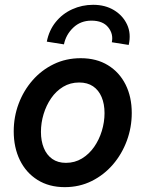

<svg xmlns="http://www.w3.org/2000/svg" viewBox="-20 -771 604 799"><path d="M249.5 7.8Q184.1 7.8 136.2 -22.2Q88.4 -52.2 62.7 -104.7Q37.1 -157.2 37.1 -224.6Q37.1 -284.7 57.6 -339.4Q78.1 -394 115.5 -436.8Q152.8 -479.5 203.9 -504.2Q254.9 -528.8 315.9 -528.8Q381.8 -528.8 429.4 -499.5Q477.1 -470.2 502.7 -418.9Q528.3 -367.7 528.3 -300.8Q528.3 -240.7 507.8 -185.3Q487.3 -129.9 450 -86.4Q412.6 -43 361.6 -17.6Q310.5 7.8 249.5 7.8ZM254.4 -93.3Q291 -93.3 320.8 -111.3Q350.6 -129.4 371.6 -159.4Q392.6 -189.5 403.8 -226.3Q415 -263.2 415 -300.3Q415 -338.4 402.8 -367.2Q390.6 -396 367.2 -411.9Q343.8 -427.7 309.6 -427.7Q272.5 -427.7 242.9 -409.9Q213.4 -392.1 192.9 -362.3Q172.4 -332.5 161.4 -296.1Q150.4 -259.8 150.4 -222.2Q150.4 -184.1 162.4 -155Q174.3 -126 197.5 -109.6Q220.7 -93.3 254.4 -93.3ZM515.6 -584 445.3 -595.2Q452.6 -629.4 430.4 -657.2Q408.2 -685.1 360.4 -685.1Q315.4 -685.1 284.9 -656Q254.4 -627 246.1 -586.4L174.8 -597.7Q184.1 -645 211.9 -679.4Q239.7 -713.9 280.5 -732.4Q321.3 -751 367.7 -751Q417.5 -751 454.3 -728.8Q491.2 -706.5 508.8 -668.9Q526.4 -631.3 515.6 -584Z"/></svg>

Font: Reddit Sans SemiBold
Style: Italic
Weight: 600
Italic angle: -11.25°
Designer: Stephen Hutchings
Version: Version 1.013